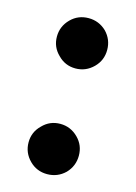

<svg xmlns="http://www.w3.org/2000/svg" viewBox="-88 -565 444 627"><g transform="rotate(15 134.0 -251.5)"><path d="M133.8 -344.7Q98.6 -344.7 74.2 -370.1Q48.8 -394.5 48.8 -429.7Q48.8 -464.8 74.2 -490.2Q98.6 -514.6 133.8 -514.6Q168.9 -514.6 194.3 -490.2Q218.8 -464.8 218.8 -429.7Q218.8 -394.5 194.3 -370.1Q168.9 -344.7 133.8 -344.7ZM133.8 12.7Q98.6 12.7 74.2 -11.7Q48.8 -37.1 48.8 -72.3Q48.8 -107.4 74.2 -131.8Q98.6 -157.2 133.8 -157.2Q168.9 -157.2 194.3 -131.8Q218.8 -107.4 218.8 -72.3Q218.8 -37.1 194.3 -11.7Q168.9 12.7 133.8 12.7Z"/></g></svg>

Font: LeFont
Style: Regular
Weight: 700
Designer: Leryon MEDIA
Version: Version 1.0